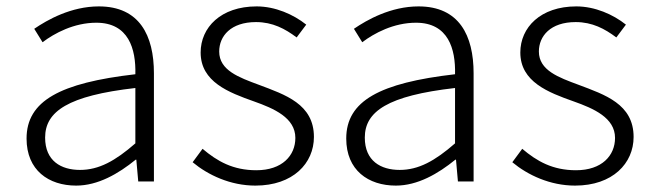

<svg xmlns="http://www.w3.org/2000/svg" viewBox="-20 -567 2038 600"><path d="M218 13C286 13 350 -24 404 -68H406L412 0H461V-338C461 -456 416 -547 289 -547C202 -547 128 -505 87 -477L113 -435C150 -463 211 -496 281 -496C382 -496 405 -414 403 -335C168 -308 63 -252 63 -134C63 -35 132 13 218 13ZM230 -36C171 -36 121 -64 121 -137C121 -219 193 -268 403 -292V-119C340 -64 289 -36 230 -36Z M778 13C896 13 961 -57 961 -139C961 -242 871 -271 789 -302C727 -325 665 -347 665 -406C665 -454 701 -498 780 -498C832 -498 871 -477 907 -450L937 -490C897 -522 840 -547 782 -547C670 -547 607 -481 607 -403C607 -311 695 -278 774 -250C836 -228 903 -199 903 -136C903 -81 862 -35 781 -35C708 -35 659 -63 613 -102L582 -60C630 -20 700 13 778 13Z M1217 13C1285 13 1349 -24 1403 -68H1405L1411 0H1460V-338C1460 -456 1415 -547 1288 -547C1201 -547 1127 -505 1086 -477L1112 -435C1149 -463 1210 -496 1280 -496C1381 -496 1404 -414 1402 -335C1167 -308 1062 -252 1062 -134C1062 -35 1131 13 1217 13ZM1229 -36C1170 -36 1120 -64 1120 -137C1120 -219 1192 -268 1402 -292V-119C1339 -64 1288 -36 1229 -36Z M1777 13C1895 13 1960 -57 1960 -139C1960 -242 1870 -271 1788 -302C1726 -325 1664 -347 1664 -406C1664 -454 1700 -498 1779 -498C1831 -498 1870 -477 1906 -450L1936 -490C1896 -522 1839 -547 1781 -547C1669 -547 1606 -481 1606 -403C1606 -311 1694 -278 1773 -250C1835 -228 1902 -199 1902 -136C1902 -81 1861 -35 1780 -35C1707 -35 1658 -63 1612 -102L1581 -60C1629 -20 1699 13 1777 13Z"/></svg>

Font: Noto Sans CJK Light
Style: Regular
Weight: 300
Designer: Ryoko NISHIZUKA (kana & ideographs); Paul D. Hunt (Latin, Greek & Cyrillic); Wenlong ZHANG (bopomofo); Sandoll Communica
Foundry: Adobe Systems Incorporated
Version: Version 1.000;PS 1;hotconv 1.0.78;makeotf.lib2.5.61930